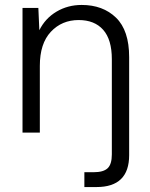

<svg xmlns="http://www.w3.org/2000/svg" viewBox="-20 -536 607 776"><path d="M71 0V-504H135L139 -414Q163 -462 208.5 -489Q254 -516 310 -516Q396 -516 449 -464.5Q502 -413 502 -305V91Q502 220 370 220H321V160H359Q398 160 415 144Q432 128 432 88V-297Q432 -376 397 -415.5Q362 -455 298 -455Q230 -455 185.5 -407.5Q141 -360 141 -270V0Z"/></svg>

Font: DM Sans Light
Style: Regular
Weight: 300
Designer: Colophon Foundry, Jonny Pinhorn
Foundry: Colophon Foundry
Version: Version 4.004; ttfautohint (v1.8.4.7-5d5b)